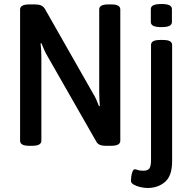

<svg xmlns="http://www.w3.org/2000/svg" viewBox="-20 -724 948 956"><path d="M127 2Q102 2 91 -4.5Q80 -11 80 -23V-677Q80 -702 126 -702H153Q173 -702 184.5 -697Q196 -692 204 -679L443 -259Q452 -245 459.5 -228Q467 -211 473 -195L477 -196Q476 -211 475 -228.5Q474 -246 474 -266V-677Q474 -689 484.5 -695.5Q495 -702 520 -702H533Q558 -702 568.5 -695.5Q579 -689 579 -677V-23Q579 2 533 2H506Q471 2 460 -18L216 -445Q208 -458 200.5 -475Q193 -492 186 -509L182 -508Q184 -492 185 -474.5Q186 -457 186 -438V-23Q186 -11 175 -4.5Q164 2 139 2ZM715 212Q698 212 678.5 207.5Q659 203 645.5 195Q632 187 632 176Q632 170 633.5 156.5Q635 143 639.5 131Q644 119 651 119Q657 119 666 122.5Q675 126 694 126Q716 126 724 114.5Q732 103 732 72V-500Q732 -512 742.5 -518.5Q753 -525 778 -525H791Q816 -525 826.5 -518.5Q837 -512 837 -500V79Q837 151 802 181.5Q767 212 715 212ZM784 -589Q755 -589 743 -595.5Q731 -602 731 -614V-679Q731 -691 743 -697.5Q755 -704 784 -704Q812 -704 824 -697.5Q836 -691 836 -679V-614Q836 -602 824 -595.5Q812 -589 784 -589Z"/></svg>

Font: Asap Semi Condensed Medium
Style: Regular
Weight: 500
Width: 4
Designer: Pablo Cosgaya
Foundry: Omnibus-Type
Version: Version 3.001; ttfautohint (v1.8.4.7-5d5b)